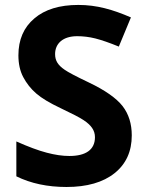

<svg xmlns="http://www.w3.org/2000/svg" viewBox="-20 -744 591 774"><path d="M511.2 -198.2C511.2 -244.6 499 -284.2 474.1 -316.4C449.2 -348.1 403.8 -380.4 336.9 -412.1C286.6 -436 254.4 -453.1 241.2 -462.4C213.9 -481 202.1 -499 202.1 -525.9C202.1 -568.8 233.9 -598.1 291 -598.1C314.9 -598.1 339.8 -595.2 364.7 -588.9C389.6 -582.5 420.9 -571.8 459 -556.2L507.8 -673.8C434.1 -705.6 370.1 -724.1 295.9 -724.1C220.2 -724.1 161.1 -706.1 118.7 -669.9C75.7 -633.8 54.2 -584 54.2 -521C54.2 -487.3 60.5 -458 73.7 -433.1C86.9 -408.2 104 -386.2 126 -367.2C147.9 -348.1 180.7 -328.6 224.1 -308.1C270.5 -286.1 301.8 -270 316.9 -259.8C347.2 -239.7 362.8 -218.8 362.8 -190.9C362.8 -140.6 326.2 -115.2 259.8 -115.2C231.9 -115.2 201.7 -119.6 168.5 -128.4C134.8 -137.2 94.2 -152.3 45.9 -173.8V-33.2C104.5 -4.4 171.9 9.8 248 9.8C330.6 9.8 395.5 -8.8 441.9 -45.9C488.3 -83 511.2 -133.8 511.2 -198.2Z"/></svg>

Font: Samim
Style: Bold
Weight: 700
Foundry: DejaVu fonts team - Redesigned by Saber Rastikerdar
Version: Version 4.0.5